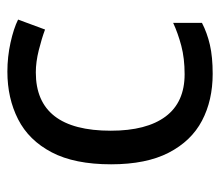

<svg xmlns="http://www.w3.org/2000/svg" viewBox="-58 -528 596 520"><g transform="rotate(-90 240.0 -268.0)"><path d="M300 10Q228 10 173 -19Q118 -48 86.5 -109Q55 -170 55 -265Q55 -364 87.5 -426Q120 -488 177 -517Q234 -546 306 -546Q346 -546 384.5 -537.5Q423 -529 447 -517L420 -444Q396 -453 364 -461Q332 -469 304 -469Q146 -469 146 -266Q146 -169 184.5 -117.5Q223 -66 299 -66Q342 -66 376 -75Q410 -84 438 -97V-19Q411 -5 378.5 2.5Q346 10 300 10Z"/></g></svg>

Font: Noto Sans
Style: Regular
Weight: 400
Designer: Monotype Design Team
Foundry: Monotype Imaging Inc.
Version: Version 1.902